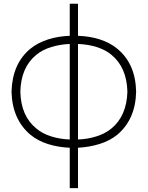

<svg xmlns="http://www.w3.org/2000/svg" viewBox="-20 -769 788 1024"><path d="M706 -280Q703 -132.5 605 -50Q566 -18.5 512 -1.5Q458 15.5 396 19V234.5H352V19Q291.5 16.5 237.5 -0.2Q183.5 -17 142.5 -50Q45 -132.5 41.5 -280Q45.5 -430 142.5 -509.5Q162 -525.5 185.8 -537.8Q209.5 -550 236.5 -558.8Q263.5 -567.5 292.8 -572.2Q322 -577 352 -578V-749H396V-578Q425.5 -577 454.5 -572.5Q483.5 -568 510.2 -559.5Q537 -551 561.2 -538.5Q585.5 -526 605 -509.5Q703 -429.5 706 -280ZM352 -25V-534.5Q300.5 -532.5 253.8 -518.2Q207 -504 174 -477Q91.5 -410 88.5 -280Q91.5 -150 174 -83.5Q205.5 -56.5 252.2 -41.8Q299 -27 352 -25ZM659.5 -280Q656 -410 574 -477Q558 -490.5 538 -500.8Q518 -511 495.2 -518.2Q472.5 -525.5 447.2 -529.5Q422 -533.5 396 -534.5V-25Q448.5 -27 494.8 -41.8Q541 -56.5 574 -83.5Q655.5 -150 659.5 -280Z"/></svg>

Font: Russisch Sans ExtraLight
Style: Regular
Weight: 200
Width: 4
Designer: Michael Sharanda (font) & Cristiano Sobral (main changes)
Foundry: Michael Sharanda
Version: Version 2.00;September 8, 2020;FontCreator 13.0.0.2681 64-bi